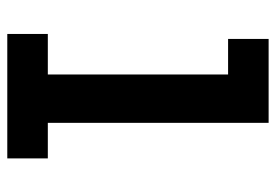

<svg xmlns="http://www.w3.org/2000/svg" viewBox="-138 -638 775 540"><g transform="rotate(90 250.0 -367.5)"><path d="M75 0V-114H189V-621H89V-735H325V-114H425V0Z"/></g></svg>

Font: Iosevka Curly Slab Heavy
Style: Regular
Weight: 900
Monospace: yes
Designer: Belleve Invis
Foundry: Belleve Invis
Version: Version 22.1.2; ttfautohint (v1.8.4)